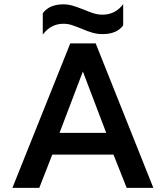

<svg xmlns="http://www.w3.org/2000/svg" viewBox="-20 -909 802 929"><path d="M187 -845Q219 -888 287 -888Q309 -888 330 -882Q351 -876 384 -863Q412 -851 433 -844.5Q454 -838 476 -838Q538 -838 576 -889V-786Q545 -744 476 -744Q451 -744 428 -750.5Q405 -757 375 -770Q345 -782 326.5 -788Q308 -794 287 -794Q258 -794 233.5 -782Q209 -770 187 -742ZM320 -699H443L722 0H593L529 -161H233L170 0H40ZM494 -266 381 -563 268 -266Z"/></svg>

Font: Prompt Medium
Style: Regular
Weight: 500
Designer: Katatrad Team
Foundry: CadsonDemak
Version: Version 1.000